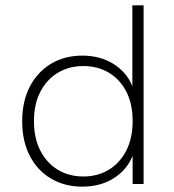

<svg xmlns="http://www.w3.org/2000/svg" viewBox="-20 -688 649 718"><path d="M288 10Q222 10 171 -20Q120 -50 91.5 -105Q63 -160 63 -235Q63 -310 92 -365Q121 -420 171.5 -450Q222 -480 288 -480Q354 -480 403.5 -449.5Q453 -419 475 -366V-668H517V0H476V-105Q454 -52 404.5 -21Q355 10 288 10ZM292 -28Q345 -28 386.5 -53Q428 -78 452 -124.5Q476 -171 476 -235Q476 -300 452 -346Q428 -392 386.5 -416.5Q345 -441 292 -441Q238 -441 196.5 -416Q155 -391 131 -345Q107 -299 107 -235Q107 -171 131 -124.5Q155 -78 196.5 -53Q238 -28 292 -28Z"/></svg>

Font: Gantari ExtraLight
Style: Regular
Weight: 250
Designer: Anugrah Pasau
Foundry: Lafontype
Version: Version 1.000